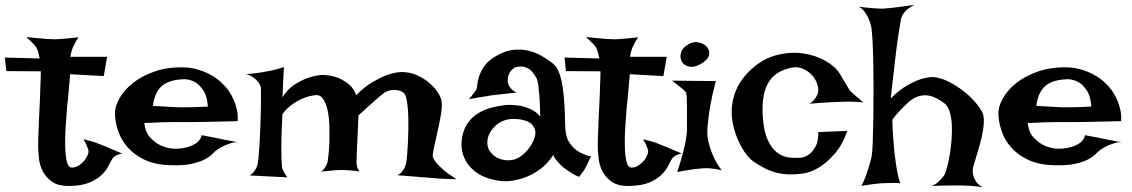

<svg xmlns="http://www.w3.org/2000/svg" viewBox="-105 -767 4640 787"><path d="M2.9 -615.2Q32.2 -612.3 52.2 -610.4Q72.3 -608.4 85 -607.4Q99.6 -606.4 108.4 -606.4Q117.2 -605.5 131.8 -606.4Q144.5 -607.4 165 -608.9Q185.5 -610.4 216.8 -614.3Q210 -604.5 206.1 -597.2Q202.1 -589.8 199.2 -584L193.4 -572.3Q191.4 -566.4 189.5 -560.5Q187.5 -555.7 186 -548.8Q184.6 -542 183.6 -534.2H334L320.3 -455.1L182.6 -462.9Q177.7 -413.1 175.8 -385.7Q173.8 -358.4 171.9 -345.7L169.9 -328.1Q167 -291 164.1 -247.6Q161.1 -204.1 162.1 -167Q163.1 -129.9 168.9 -105Q174.8 -80.1 189.5 -80.1Q204.1 -80.1 216.8 -87.9Q229.5 -95.7 238.8 -106.4Q248 -117.2 252.9 -128.4Q257.8 -139.6 257.8 -145.5Q257.8 -151.4 254.9 -159.2Q250 -173.8 237.3 -196.3Q265.6 -189.5 287.1 -182.6Q297.9 -178.7 306.6 -174.8Q316.4 -170.9 329.1 -166Q339.8 -161.1 356.4 -154.3Q373 -147.5 395.5 -137.7Q374 -133.8 364.3 -125Q358.4 -121.1 355.5 -116.2Q348.6 -105.5 339.8 -87.4Q331.1 -69.3 313.5 -51.8Q295.9 -34.2 266.1 -20.5Q236.3 -6.8 186.5 -4.9Q134.8 -2.9 107.9 -22.5Q81.1 -42 68.8 -67.9Q56.6 -93.8 54.7 -119.1Q52.7 -144.5 51.8 -153.3Q50.8 -162.1 51.8 -197.3Q52.7 -232.4 54.7 -274.9Q56.6 -317.4 58.6 -356.9Q60.5 -396.5 60.5 -415Q60.5 -424.8 61.5 -435.5Q61.5 -444.3 62 -454.6Q62.5 -464.8 62.5 -474.6L-79.1 -475.6L-85 -531.2L57.6 -527.3Q55.7 -538.1 53.2 -547.4Q50.8 -556.6 48.8 -562.5Q45.9 -569.3 43 -574.2Q39.1 -579.1 34.2 -585Q29.3 -589.8 21.5 -597.7Q13.7 -605.5 2.9 -615.2Z M609.4 -157.2Q636.7 -157.2 660.2 -163.1Q679.7 -168 697.8 -179.2Q715.8 -190.4 721.7 -212.9Q741.2 -209 754.9 -206.5Q768.6 -204.1 778.3 -202.1Q789.1 -199.2 796.9 -198.2Q804.7 -196.3 815.4 -194.3Q825.2 -192.4 839.4 -189.9Q853.5 -187.5 873 -183.6Q858.4 -185.5 843.3 -180.7Q828.1 -175.8 814.5 -169.9Q798.8 -163.1 785.2 -153.3Q776.4 -147.5 765.1 -135.7Q753.9 -124 733.4 -113.3Q712.9 -102.5 679.2 -95.2Q645.5 -87.9 592.8 -89.8Q529.3 -91.8 486.3 -112.8Q443.4 -133.8 417 -164.6Q390.6 -195.3 378.9 -231.4Q367.2 -267.6 366.2 -298.8Q365.2 -330.1 384.8 -364.3Q404.3 -398.4 439.9 -426.8Q475.6 -455.1 526.4 -473.1Q577.1 -491.2 637.7 -491.2Q672.9 -491.2 702.6 -482.9Q732.4 -474.6 757.3 -460.9Q782.2 -447.3 800.8 -430.2Q819.3 -413.1 832 -395.5Q844.7 -377 853.5 -356.4Q861.3 -338.9 866.2 -316.4Q871.1 -293.9 869.1 -270.5Q794.9 -268.6 749.5 -267.6Q704.1 -266.6 678.7 -266.6H634.8H601.6Q584 -266.6 555.7 -265.6Q527.3 -264.6 486.3 -262.7Q491.2 -223.6 511.2 -202.6Q531.2 -181.6 553.7 -170.9Q579.1 -159.2 609.4 -157.2ZM521.5 -333Q552.7 -331.1 573.7 -330.1Q594.7 -329.1 608.4 -328.1Q623 -327.1 631.8 -327.1H656.2Q680.7 -327.1 747.1 -330.1Q744.1 -373 729 -395.5Q713.9 -418 697.3 -428.7Q677.7 -440.4 654.3 -442.4Q590.8 -441.4 560.1 -416Q529.3 -390.6 521.5 -333Z M903.3 -462.9Q925.8 -464.8 941.9 -466.8Q958 -468.8 968.8 -470.7Q981.4 -472.7 990.2 -474.6Q999 -475.6 1009.8 -478.5Q1019.5 -480.5 1031.7 -483.9Q1043.9 -487.3 1058.6 -492.2L1052.7 -368.2Q1074.2 -402.3 1102.5 -420.4Q1130.9 -438.5 1156.2 -447.3Q1186.5 -458 1216.8 -460Q1248 -459 1274.4 -450.2Q1296.9 -442.4 1319.8 -425.8Q1342.8 -409.2 1355.5 -377Q1388.7 -411.1 1421.4 -430.2Q1454.1 -449.2 1479.5 -459Q1509.8 -469.7 1536.1 -471.7Q1571.3 -472.7 1601.1 -460Q1630.9 -447.3 1653.3 -428.2Q1675.8 -409.2 1689.5 -388.2Q1703.1 -367.2 1705.1 -351.6Q1708 -330.1 1702.1 -296.4Q1696.3 -262.7 1688.5 -228Q1680.7 -193.4 1674.3 -164.6Q1668 -135.7 1668.9 -124Q1671.9 -114.3 1682.6 -100.6Q1692.4 -88.9 1711.4 -71.8Q1730.5 -54.7 1766.6 -32.2Q1735.4 -33.2 1711.4 -34.2Q1687.5 -35.2 1670.9 -37.1Q1651.4 -39.1 1636.7 -40Q1625 -40 1608.4 -42Q1594.7 -43 1572.8 -44.9Q1550.8 -46.9 1522.5 -48.8Q1533.2 -51.8 1540 -60.1Q1546.9 -68.4 1551.8 -76.2Q1556.6 -85.9 1559.6 -97.7Q1561.5 -107.4 1563.5 -128.9Q1565.4 -150.4 1566.9 -177.7Q1568.4 -205.1 1568.8 -235.4Q1569.3 -265.6 1568.4 -293Q1567.4 -320.3 1564.5 -342.8Q1561.5 -365.2 1556.6 -377Q1552.7 -385.7 1543 -391.1Q1533.2 -396.5 1520.5 -397.9Q1507.8 -399.4 1495.1 -397Q1482.4 -394.5 1472.7 -388.7Q1463.9 -381.8 1449.2 -370.1Q1436.5 -359.4 1416 -340.8Q1395.5 -322.3 1364.3 -293.9Q1361.3 -232.4 1359.9 -194.8Q1358.4 -157.2 1357.4 -137.7Q1356.4 -114.3 1356.4 -105.5Q1355.5 -97.7 1357.4 -90.8Q1359.4 -76.2 1369.1 -63.5Q1357.4 -66.4 1344.2 -67.4Q1331.1 -68.4 1320.3 -69.3Q1307.6 -70.3 1294.9 -70.3Q1284.2 -70.3 1271.5 -69.3Q1260.7 -68.4 1245.1 -66.9Q1229.5 -65.4 1210.9 -63.5Q1218.8 -68.4 1223.6 -75.2Q1228.5 -82 1231.4 -87.9Q1235.4 -94.7 1237.3 -100.6Q1238.3 -106.4 1241.2 -129.4Q1244.1 -152.3 1245.1 -183.6Q1246.1 -214.8 1245.1 -249.5Q1244.1 -284.2 1238.3 -313Q1232.4 -341.8 1220.2 -360.4Q1208 -378.9 1188.5 -377Q1165 -375 1140.6 -365.2Q1120.1 -357.4 1096.7 -341.8Q1073.2 -326.2 1052.7 -299.8Q1048.8 -226.6 1048.3 -183.6Q1047.9 -140.6 1048.8 -118.2Q1049.8 -91.8 1050.8 -82Q1051.8 -75.2 1055.7 -68.4Q1058.6 -62.5 1063 -54.7Q1067.4 -46.9 1073.2 -40L918 -47.9Q925.8 -51.8 931.6 -58.1Q937.5 -64.5 941.4 -71.3Q945.3 -79.1 949.2 -86.9Q952.1 -93.8 954.6 -119.1Q957 -144.5 959 -179.2Q960.9 -213.9 962.4 -252.4Q963.9 -291 964.4 -324.7Q964.8 -358.4 964.8 -382.3Q964.8 -406.2 963.9 -411.1Q960.9 -420.9 953.1 -431.6Q946.3 -439.5 934.6 -448.7Q922.9 -458 903.3 -462.9Z M1844.7 -395.5Q1849.6 -401.4 1851.1 -417.5Q1852.5 -433.6 1858.9 -454.1Q1865.2 -474.6 1880.9 -497.1Q1896.5 -519.5 1931.6 -539.1Q1965.8 -558.6 1998 -562.5Q2030.3 -566.4 2059.6 -559.6Q2088.9 -552.7 2114.7 -538.1Q2140.6 -523.4 2162.1 -505.9Q2176.8 -494.1 2185.5 -472.2Q2194.3 -450.2 2199.2 -422.9Q2204.1 -395.5 2206.5 -365.7Q2209 -335.9 2210 -308.1Q2210.9 -280.3 2211.4 -257.3Q2211.9 -234.4 2214.8 -219.7Q2218.8 -198.2 2228.5 -183.1Q2238.3 -168 2250 -157.7Q2261.7 -147.5 2273.4 -141.6Q2285.2 -135.7 2293.9 -132.8Q2299.8 -129.9 2304.7 -128.9Q2314.5 -125 2318.4 -128.9Q2312.5 -115.2 2307.6 -105.5Q2302.7 -95.7 2299.8 -88.9Q2295.9 -81.1 2293 -76.2Q2290 -70.3 2286.1 -65.4Q2283.2 -60.5 2278.3 -54.7Q2273.4 -48.8 2268.6 -42Q2255.9 -46.9 2244.6 -53.7Q2233.4 -60.5 2224.6 -66.4Q2213.9 -73.2 2205.1 -80.1Q2196.3 -86.9 2188.5 -95.7Q2181.6 -103.5 2174.3 -112.3Q2167 -121.1 2162.1 -131.8Q2156.2 -119.1 2134.3 -95.7Q2112.3 -72.3 2077.1 -53.2Q2042 -34.2 1995.6 -26.4Q1949.2 -18.6 1893.6 -37.1Q1869.1 -44.9 1847.7 -60.1Q1826.2 -75.2 1811 -96.7Q1795.9 -118.2 1789.6 -146Q1783.2 -173.8 1790 -208Q1796.9 -242.2 1814.5 -265.6Q1832 -289.1 1856.4 -303.7Q1880.9 -318.4 1911.1 -326.2Q1941.4 -334 1973.6 -336.9Q1999 -337.9 2024.4 -334Q2045.9 -330.1 2069.3 -319.8Q2092.8 -309.6 2109.4 -289.1Q2108.4 -340.8 2106 -371.6Q2103.5 -402.3 2101.6 -418.9Q2097.7 -438.5 2094.7 -446.3Q2089.8 -453.1 2084.5 -461.9Q2079.1 -470.7 2071.3 -478Q2063.5 -485.4 2051.8 -490.2Q2040 -495.1 2024.4 -494.1Q2007.8 -493.2 1998 -485.4Q1988.3 -477.5 1982.9 -467.3Q1977.5 -457 1976.6 -445.3Q1975.6 -433.6 1977.5 -424.8Q1979.5 -418.9 1983.4 -412.1Q1987.3 -406.2 1994.1 -399.4Q2001 -392.6 2012.7 -387.7Q1990.2 -384.8 1972.7 -383.3Q1955.1 -381.8 1942.4 -379.9Q1927.7 -377.9 1917 -377Q1906.2 -376 1891.6 -373Q1878.9 -371.1 1860.4 -368.2Q1841.8 -365.2 1817.4 -360.4Q1823.2 -367.2 1828.1 -373.5Q1833 -379.9 1836.9 -384.8Q1840.8 -390.6 1844.7 -395.5ZM1991.2 -279.3Q1973.6 -278.3 1956.1 -271Q1938.5 -263.7 1924.8 -250.5Q1911.1 -237.3 1901.9 -220.2Q1892.6 -203.1 1892.6 -182.6Q1892.6 -162.1 1902.8 -147Q1913.1 -131.8 1930.2 -122.1Q1947.3 -112.3 1967.3 -110.4Q1987.3 -108.4 2006.8 -114.3Q2025.4 -121.1 2042 -136.2Q2058.6 -151.4 2070.3 -169.4Q2082 -187.5 2086.9 -205.6Q2091.8 -223.6 2087.9 -235.4Q2080.1 -260.7 2052.7 -271Q2025.4 -281.2 1991.2 -279.3Z M2296.9 -615.2Q2326.2 -612.3 2346.2 -610.4Q2366.2 -608.4 2378.9 -607.4Q2393.6 -606.4 2402.3 -606.4Q2411.1 -605.5 2425.8 -606.4Q2438.5 -607.4 2459 -608.9Q2479.5 -610.4 2510.7 -614.3Q2503.9 -604.5 2500 -597.2Q2496.1 -589.8 2493.2 -584L2487.3 -572.3Q2485.4 -566.4 2483.4 -560.5Q2481.4 -555.7 2480 -548.8Q2478.5 -542 2477.5 -534.2H2627.9L2614.3 -455.1L2476.6 -462.9Q2471.7 -413.1 2469.7 -385.7Q2467.8 -358.4 2465.8 -345.7L2463.9 -328.1Q2460.9 -291 2458 -247.6Q2455.1 -204.1 2456.1 -167Q2457 -129.9 2462.9 -105Q2468.8 -80.1 2483.4 -80.1Q2498 -80.1 2510.7 -87.9Q2523.4 -95.7 2532.7 -106.4Q2542 -117.2 2546.9 -128.4Q2551.8 -139.6 2551.8 -145.5Q2551.8 -151.4 2548.8 -159.2Q2543.9 -173.8 2531.2 -196.3Q2559.6 -189.5 2581.1 -182.6Q2591.8 -178.7 2600.6 -174.8Q2610.4 -170.9 2623 -166Q2633.8 -161.1 2650.4 -154.3Q2667 -147.5 2689.5 -137.7Q2668 -133.8 2658.2 -125Q2652.3 -121.1 2649.4 -116.2Q2642.6 -105.5 2633.8 -87.4Q2625 -69.3 2607.4 -51.8Q2589.8 -34.2 2560.1 -20.5Q2530.3 -6.8 2480.5 -4.9Q2428.7 -2.9 2401.9 -22.5Q2375 -42 2362.8 -67.9Q2350.6 -93.8 2348.6 -119.1Q2346.7 -144.5 2345.7 -153.3Q2344.7 -162.1 2345.7 -197.3Q2346.7 -232.4 2348.6 -274.9Q2350.6 -317.4 2352.5 -356.9Q2354.5 -396.5 2354.5 -415Q2354.5 -424.8 2355.5 -435.5Q2355.5 -444.3 2356 -454.6Q2356.4 -464.8 2356.4 -474.6L2214.8 -475.6L2209 -531.2L2351.6 -527.3Q2349.6 -538.1 2347.2 -547.4Q2344.7 -556.6 2342.8 -562.5Q2339.8 -569.3 2336.9 -574.2Q2333 -579.1 2328.1 -585Q2323.2 -589.8 2315.4 -597.7Q2307.6 -605.5 2296.9 -615.2Z M2649.4 -436.5 2829.1 -434.6Q2813.5 -375 2806.2 -333Q2798.8 -291 2796.9 -262.7Q2793 -230.5 2794.9 -208Q2797.9 -187.5 2804.7 -164.1Q2810.5 -144.5 2822.3 -119.1Q2834 -93.8 2853.5 -68.4Q2841.8 -72.3 2828.1 -74.2Q2814.5 -76.2 2802.7 -77.1Q2789.1 -78.1 2775.4 -77.1Q2761.7 -76.2 2745.1 -74.2Q2731.4 -72.3 2711.9 -69.3Q2692.4 -66.4 2670.9 -61.5Q2685.5 -105.5 2693.8 -137.7Q2702.1 -169.9 2706.1 -191.4Q2710 -216.8 2710.9 -232.4Q2710.9 -252 2710.9 -276.9Q2710.9 -301.8 2710.9 -325.2Q2710.9 -348.6 2710 -366.7Q2709 -384.8 2706.1 -389.6L2696.3 -399.4Q2690.4 -404.3 2679.2 -413.6Q2668 -422.9 2649.4 -436.5ZM2718.8 -586.9Q2739.3 -597.7 2760.3 -592.8Q2781.2 -587.9 2793 -574.2Q2804.7 -560.5 2801.3 -542Q2797.9 -523.4 2769.5 -505.9Q2741.2 -489.3 2719.7 -494.1Q2698.2 -499 2689.5 -514.6Q2680.7 -530.3 2686.5 -551.3Q2692.4 -572.3 2718.8 -586.9Z M3434.6 -346.7Q3422.9 -348.6 3405.8 -349.6Q3388.7 -350.6 3373 -350.6Q3355.5 -350.6 3335.9 -349.6Q3315.4 -348.6 3294.9 -347.7Q3277.3 -346.7 3255.4 -345.2Q3233.4 -343.8 3212.9 -341.8Q3220.7 -345.7 3227.1 -352.5Q3233.4 -359.4 3238.3 -366.2Q3243.2 -374 3247.1 -382.8Q3252 -397.5 3246.1 -418.5Q3240.2 -439.5 3225.1 -457Q3210 -474.6 3187 -484.9Q3164.1 -495.1 3136.7 -489.3Q3107.4 -482.4 3084.5 -468.8Q3061.5 -455.1 3046.4 -431.2Q3031.2 -407.2 3024.9 -372.6Q3018.6 -337.9 3021.5 -290Q3025.4 -230.5 3041 -195.3Q3056.6 -160.2 3079.1 -142.6Q3101.6 -125 3128.4 -121.6Q3155.3 -118.2 3181.6 -121.1Q3200.2 -125 3215.8 -137.7Q3228.5 -148.4 3239.3 -168.9Q3250 -189.5 3249 -225.6L3368.2 -230.5Q3347.7 -172.9 3318.4 -139.2Q3289.1 -105.5 3261.7 -86.9Q3229.5 -65.4 3197.3 -57.6Q3157.2 -50.8 3126 -52.2Q3094.7 -53.7 3069.3 -61.5Q3043.9 -69.3 3022.5 -81.1Q3001 -92.8 2981.4 -106.4Q2968.8 -115.2 2953.1 -135.7Q2937.5 -156.2 2923.8 -185.1Q2910.2 -213.9 2901.4 -249Q2892.6 -284.2 2894.5 -321.8Q2896.5 -359.4 2912.1 -397.5Q2927.7 -435.5 2961.9 -470.7Q3013.7 -523.4 3072.8 -539.6Q3131.8 -555.7 3184.6 -548.3Q3237.3 -541 3278.3 -517.6Q3319.3 -494.1 3335.9 -466.8Q3352.5 -439.5 3360.8 -425.3Q3369.1 -411.1 3373.5 -403.8Q3377.9 -396.5 3381.3 -393.1Q3384.8 -389.6 3391.6 -383.8Q3396.5 -378.9 3403.3 -373Q3409.2 -368.2 3417 -361.3Q3424.8 -354.5 3434.6 -346.7Z M3415 -740.2Q3437.5 -736.3 3456.1 -734.9Q3474.6 -733.4 3487.3 -732.4Q3502 -731.4 3512.7 -731.4Q3527.3 -732.4 3546.9 -734.4Q3563.5 -736.3 3587.4 -739.3Q3611.3 -742.2 3642.6 -747.1Q3627.9 -739.3 3618.2 -731.9Q3608.4 -724.6 3602.5 -716.8Q3595.7 -708 3591.8 -700.2Q3586.9 -687.5 3581.1 -647.5Q3575.2 -613.3 3566.9 -545.9Q3558.6 -478.5 3545.9 -363.3Q3581.1 -398.4 3612.8 -416.5Q3644.5 -434.6 3668.9 -442.4Q3697.3 -451.2 3721.7 -451.2Q3752 -448.2 3783.7 -432.1Q3815.4 -416 3843.3 -394.5Q3871.1 -373 3892.1 -348.6Q3913.1 -324.2 3921.9 -305.7Q3927.7 -293 3927.7 -272.9Q3927.7 -252.9 3923.8 -229.5Q3919.9 -206.1 3913.1 -181.6Q3906.2 -157.2 3899.9 -135.7Q3893.6 -114.3 3888.7 -98.1Q3883.8 -82 3882.8 -75.2Q3880.9 -60.5 3884.8 -46.9Q3887.7 -35.2 3896.5 -22Q3905.3 -8.8 3922.9 0Q3909.2 -2 3894 -3.4Q3878.9 -4.9 3865.2 -5.9Q3849.6 -6.8 3834 -6.8H3798.8Q3782.2 -6.8 3760.7 -6.3Q3739.3 -5.9 3713.9 -4.9Q3727.5 -9.8 3737.3 -18.1Q3747.1 -26.4 3753.9 -34.2Q3761.7 -43 3767.6 -52.7Q3771.5 -60.5 3777.3 -82.5Q3783.2 -104.5 3788.1 -133.3Q3793 -162.1 3795.4 -194.3Q3797.9 -226.6 3796.4 -256.3Q3794.9 -286.1 3787.6 -309.6Q3780.3 -333 3765.6 -343.8Q3721.7 -377 3686 -376.5Q3650.4 -376 3618.2 -347.7Q3606.4 -336.9 3595.7 -326.2Q3585.9 -316.4 3574.2 -303.2Q3562.5 -290 3552.7 -276.4Q3552.7 -261.7 3553.7 -244.1Q3554.7 -226.6 3555.7 -210Q3556.6 -191.4 3558.6 -172.9Q3560.5 -144.5 3564.5 -117.2Q3567.4 -93.8 3572.3 -65.9Q3577.1 -38.1 3585 -15.6Q3572.3 -17.6 3558.6 -17.1Q3544.9 -16.6 3532.2 -16.6Q3517.6 -15.6 3503.9 -15.6Q3491.2 -14.6 3477.5 -12.7Q3465.8 -10.7 3452.1 -9.3Q3438.5 -7.8 3425.8 -4.9Q3437.5 -27.3 3445.3 -49.3Q3453.1 -71.3 3458 -87.9Q3463.9 -107.4 3467.8 -126Q3470.7 -140.6 3472.2 -182.1Q3473.6 -223.6 3474.6 -277.8Q3475.6 -332 3475.6 -392.6Q3475.6 -453.1 3474.6 -507.8Q3473.6 -562.5 3471.2 -603.5Q3468.8 -644.5 3465.8 -660.2Q3461.9 -675.8 3455.1 -691.4Q3449.2 -705.1 3439.5 -718.3Q3429.7 -731.4 3415 -740.2Z M4230.5 -157.2Q4257.8 -157.2 4281.2 -163.1Q4300.8 -168 4318.8 -179.2Q4336.9 -190.4 4342.8 -212.9Q4362.3 -209 4376 -206.5Q4389.6 -204.1 4399.4 -202.1Q4410.2 -199.2 4418 -198.2Q4425.8 -196.3 4436.5 -194.3Q4446.3 -192.4 4460.4 -189.9Q4474.6 -187.5 4494.1 -183.6Q4479.5 -185.5 4464.4 -180.7Q4449.2 -175.8 4435.5 -169.9Q4419.9 -163.1 4406.2 -153.3Q4397.5 -147.5 4386.2 -135.7Q4375 -124 4354.5 -113.3Q4334 -102.5 4300.3 -95.2Q4266.6 -87.9 4213.9 -89.8Q4150.4 -91.8 4107.4 -112.8Q4064.5 -133.8 4038.1 -164.6Q4011.7 -195.3 4000 -231.4Q3988.3 -267.6 3987.3 -298.8Q3986.3 -330.1 4005.9 -364.3Q4025.4 -398.4 4061 -426.8Q4096.7 -455.1 4147.5 -473.1Q4198.2 -491.2 4258.8 -491.2Q4293.9 -491.2 4323.7 -482.9Q4353.5 -474.6 4378.4 -460.9Q4403.3 -447.3 4421.9 -430.2Q4440.4 -413.1 4453.1 -395.5Q4465.8 -377 4474.6 -356.4Q4482.4 -338.9 4487.3 -316.4Q4492.2 -293.9 4490.2 -270.5Q4416 -268.6 4370.6 -267.6Q4325.2 -266.6 4299.8 -266.6H4255.9H4222.7Q4205.1 -266.6 4176.8 -265.6Q4148.4 -264.6 4107.4 -262.7Q4112.3 -223.6 4132.3 -202.6Q4152.3 -181.6 4174.8 -170.9Q4200.2 -159.2 4230.5 -157.2ZM4142.6 -333Q4173.8 -331.1 4194.8 -330.1Q4215.8 -329.1 4229.5 -328.1Q4244.1 -327.1 4252.9 -327.1H4277.3Q4301.8 -327.1 4368.2 -330.1Q4365.2 -373 4350.1 -395.5Q4335 -418 4318.4 -428.7Q4298.8 -440.4 4275.4 -442.4Q4211.9 -441.4 4181.2 -416Q4150.4 -390.6 4142.6 -333Z"/></svg>

Font: Irish Grover
Style: Regular
Weight: 400
Designer: Squid
Foundry: Font Diner, Inc DBA Sideshow
Version: Version 1.000